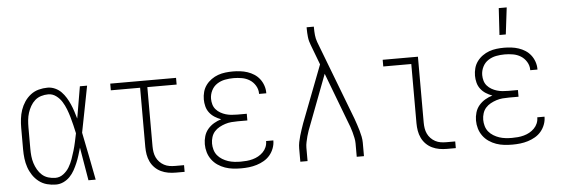

<svg xmlns="http://www.w3.org/2000/svg" viewBox="-49 -899 3098 1058"><g transform="rotate(-5 1500.0 -370.0)"><path d="M222 8Q197 8 172.5 1.5Q148 -5 128 -20.5Q108 -36 94 -57Q80 -78 72 -101.5Q64 -125 61 -150Q58 -175 58 -200V-320Q58 -345 61 -370Q64 -395 72 -418.5Q80 -442 94 -463Q108 -484 128 -499.5Q148 -515 172.5 -521.5Q197 -528 222 -528Q243 -528 263 -519Q283 -510 297.5 -495Q312 -480 323 -462Q334 -444 342.5 -424.5Q351 -405 357.5 -385Q364 -365 370 -344Q378 -388 385 -432Q392 -476 400 -520H440Q427 -456 415 -391.5Q403 -327 390 -264Q404 -198 416.5 -132Q429 -66 442 0H402Q394 -46 386.5 -91.5Q379 -137 371 -183Q365 -162 358.5 -141Q352 -120 343.5 -100Q335 -80 324.5 -61Q314 -42 299 -26.5Q284 -11 264 -1.5Q244 8 222 8ZM222 -29Q246 -29 266 -44Q286 -59 298.5 -80Q311 -101 319 -123.5Q327 -146 334 -169.5Q341 -193 346 -216.5Q351 -240 356 -264Q351 -287 345.5 -310Q340 -333 333.5 -355.5Q327 -378 318.5 -400Q310 -422 297.5 -442Q285 -462 265.5 -476.5Q246 -491 222 -491Q202 -491 182.5 -485Q163 -479 148.5 -466Q134 -453 124 -435.5Q114 -418 108 -399Q102 -380 100 -360Q98 -340 98 -320V-200Q98 -180 100 -160Q102 -140 108 -121Q114 -102 124 -84.5Q134 -67 148.5 -54Q163 -41 182.5 -35Q202 -29 222 -29Z M885 0Q864 0 843.5 -3.5Q823 -7 804 -16Q785 -25 770 -40Q755 -55 746 -74Q737 -93 733.5 -113.5Q730 -134 730 -155V-483H568V-520H932V-483H770V-155Q770 -139 772.5 -123.5Q775 -108 781.5 -94Q788 -80 799 -68.5Q810 -57 824 -49.5Q838 -42 853.5 -39.5Q869 -37 885 -37H934V0Z M1247 8Q1224 8 1201.5 5.5Q1179 3 1157.5 -4.5Q1136 -12 1117 -25Q1098 -38 1084.5 -56.5Q1071 -75 1064.5 -97Q1058 -119 1058 -142Q1058 -164 1064.5 -186Q1071 -208 1085.5 -225Q1100 -242 1119.5 -253.5Q1139 -265 1160 -271Q1141 -278 1124.5 -288.5Q1108 -299 1096 -314.5Q1084 -330 1079 -349.5Q1074 -369 1074 -388Q1074 -409 1079.5 -429.5Q1085 -450 1097.5 -467Q1110 -484 1127.5 -496.5Q1145 -509 1164.5 -516Q1184 -523 1205 -525.5Q1226 -528 1247 -528Q1267 -528 1287.5 -525.5Q1308 -523 1327.5 -516.5Q1347 -510 1364 -499Q1381 -488 1393.5 -472Q1406 -456 1413 -436Q1420 -416 1420 -396V-392H1380V-395Q1380 -418 1367.5 -438.5Q1355 -459 1335.5 -471Q1316 -483 1293 -487Q1270 -491 1247 -491Q1223 -491 1199.5 -486.5Q1176 -482 1156 -469Q1136 -456 1125 -434Q1114 -412 1114 -388Q1114 -372 1118.5 -356.5Q1123 -341 1133.5 -329Q1144 -317 1158 -309Q1172 -301 1187 -296.5Q1202 -292 1218 -290.5Q1234 -289 1250 -289H1303V-252H1250Q1232 -252 1214.5 -250.5Q1197 -249 1180 -243.5Q1163 -238 1147.5 -229.5Q1132 -221 1120.5 -208Q1109 -195 1103.5 -177.5Q1098 -160 1098 -142Q1098 -125 1103 -107.5Q1108 -90 1119 -76.5Q1130 -63 1145.5 -53.5Q1161 -44 1177.5 -38.5Q1194 -33 1212 -31Q1230 -29 1247 -29Q1264 -29 1280.5 -30.5Q1297 -32 1313.5 -36.5Q1330 -41 1344.5 -49Q1359 -57 1371 -69Q1383 -81 1389.5 -96.5Q1396 -112 1396 -129V-130H1436V-128Q1436 -107 1428 -86Q1420 -65 1406 -48.5Q1392 -32 1373 -21Q1354 -10 1333 -3.5Q1312 3 1290.5 5.5Q1269 8 1247 8Z M1574 0V-74Q1574 -91 1577.5 -108.5Q1581 -126 1586 -143Q1591 -160 1596.5 -176.5Q1602 -193 1608 -210L1729 -525L1687 -636Q1678 -658 1675.5 -681Q1673 -704 1673 -728V-735H1713V-728Q1713 -708 1715 -688Q1717 -668 1724 -649L1892 -210Q1898 -193 1903.5 -176.5Q1909 -160 1914 -143Q1919 -126 1922.5 -108.5Q1926 -91 1926 -74V0H1886V-74Q1886 -89 1882.5 -105Q1879 -121 1875 -136.5Q1871 -152 1865.5 -167Q1860 -182 1854 -197L1750 -471L1646 -197Q1640 -182 1634.5 -167Q1629 -152 1625 -136.5Q1621 -121 1617.5 -105Q1614 -89 1614 -74V0Z M2385 0Q2364 0 2343.5 -3.5Q2323 -7 2304 -16Q2285 -25 2270 -40Q2255 -55 2246 -74Q2237 -93 2233.5 -113.5Q2230 -134 2230 -155V-483H2075V-520H2270V-155Q2270 -139 2272.5 -123.5Q2275 -108 2281.5 -94Q2288 -80 2299 -68.5Q2310 -57 2324 -49.5Q2338 -42 2353.5 -39.5Q2369 -37 2385 -37H2434V0Z M2747 8Q2724 8 2701.5 5.5Q2679 3 2657.5 -4.5Q2636 -12 2617 -25Q2598 -38 2584.5 -56.5Q2571 -75 2564.5 -97Q2558 -119 2558 -142Q2558 -164 2564.5 -186Q2571 -208 2585.5 -225Q2600 -242 2619.5 -253.5Q2639 -265 2660 -271Q2641 -278 2624.5 -288.5Q2608 -299 2596 -314.5Q2584 -330 2579 -349.5Q2574 -369 2574 -388Q2574 -409 2579.5 -429.5Q2585 -450 2597.5 -467Q2610 -484 2627.5 -496.5Q2645 -509 2664.5 -516Q2684 -523 2705 -525.5Q2726 -528 2747 -528Q2767 -528 2787.5 -525.5Q2808 -523 2827.5 -516.5Q2847 -510 2864 -499Q2881 -488 2893.5 -472Q2906 -456 2913 -436Q2920 -416 2920 -396V-392H2880V-395Q2880 -418 2867.5 -438.5Q2855 -459 2835.5 -471Q2816 -483 2793 -487Q2770 -491 2747 -491Q2723 -491 2699.5 -486.5Q2676 -482 2656 -469Q2636 -456 2625 -434Q2614 -412 2614 -388Q2614 -372 2618.5 -356.5Q2623 -341 2633.5 -329Q2644 -317 2658 -309Q2672 -301 2687 -296.5Q2702 -292 2718 -290.5Q2734 -289 2750 -289H2803V-252H2750Q2732 -252 2714.5 -250.5Q2697 -249 2680 -243.5Q2663 -238 2647.5 -229.5Q2632 -221 2620.5 -208Q2609 -195 2603.5 -177.5Q2598 -160 2598 -142Q2598 -125 2603 -107.5Q2608 -90 2619 -76.5Q2630 -63 2645.5 -53.5Q2661 -44 2677.5 -38.5Q2694 -33 2712 -31Q2730 -29 2747 -29Q2764 -29 2780.5 -30.5Q2797 -32 2813.5 -36.5Q2830 -41 2844.5 -49Q2859 -57 2871 -69Q2883 -81 2889.5 -96.5Q2896 -112 2896 -129V-130H2936V-128Q2936 -107 2928 -86Q2920 -65 2906 -48.5Q2892 -32 2873 -21Q2854 -10 2833 -3.5Q2812 3 2790.5 5.5Q2769 8 2747 8ZM2728 -600 2737 -748H2781L2763 -600Z"/></g></svg>

Font: Iosevka Curly Slab Extralight
Style: Regular
Weight: 200
Monospace: yes
Designer: Belleve Invis
Foundry: Belleve Invis
Version: Version 22.1.2; ttfautohint (v1.8.4)